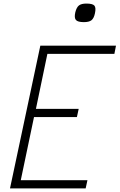

<svg xmlns="http://www.w3.org/2000/svg" viewBox="-20 -1056 670 1076"><path d="M36 0 206 -800H630L621 -754H215L252 -785L177 -425L151 -446H421L411 -400H140L175 -421L92 -25L76 -46H470L460 0ZM450 -932Q416 -932 405.5 -944Q395 -956 402 -987Q409 -1015 422.5 -1025.5Q436 -1036 464 -1036Q499 -1036 509 -1024.5Q519 -1013 512 -981Q506 -953 492.5 -942.5Q479 -932 450 -932Z"/></svg>

Font: Victor Mono Thin
Style: Italic
Weight: 100
Italic angle: -12°
Monospace: yes
Designer: Rune Bjørnerås
Version: Version 1.561;gftools[0.9.30]